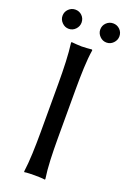

<svg xmlns="http://www.w3.org/2000/svg" viewBox="-161 -900 639 957"><g transform="rotate(20 158.0 -421.5)"><path d="M110.4 -471.7Q110.4 -531.2 108.2 -584.7Q106 -638.2 100.1 -683.6L102.1 -687Q111.3 -686 128.9 -684.8Q146.5 -683.6 155.8 -683.6Q165 -683.6 182.6 -684.8Q200.2 -686 210 -687L212.4 -683.6Q205.6 -641.1 203.4 -586.2Q201.2 -531.2 201.2 -471.7V-212.4Q201.2 -152.8 203.4 -99.1Q205.6 -45.4 212.4 0L210 2.9Q200.2 1 182.6 0.5Q165 0 155.8 0Q146.5 0 128.9 0.5Q111.3 1 102.1 2.9L100.1 0Q106 -43.5 108.2 -98.1Q110.4 -152.8 110.4 -212.4ZM14.2 -794.9Q14.2 -816.4 29.3 -831.1Q44.4 -845.7 64.9 -845.7Q85.9 -845.7 100.6 -831.1Q115.2 -816.4 115.2 -794.9Q115.2 -774.9 100.6 -759.5Q85.9 -744.1 64.9 -744.1Q44.4 -744.1 29.3 -759.5Q14.2 -774.9 14.2 -794.9ZM214.4 -794.9Q214.4 -816.4 229.5 -831.1Q244.6 -845.7 265.1 -845.7Q286.1 -845.7 301 -831.1Q315.9 -816.4 315.9 -794.9Q315.9 -774.9 301 -759.5Q286.1 -744.1 265.1 -744.1Q244.6 -744.1 229.5 -759.5Q214.4 -774.9 214.4 -794.9Z"/></g></svg>

Font: Kurinto Seri
Style: Regular
Weight: 400
Designer: Kurinto was developed by Clint Goss from a range of fonts that are compatible with the SIL Open Font License Version 1.1
Foundry: Clinton F. Goss
Version: Version 2.196; July 25, 2020